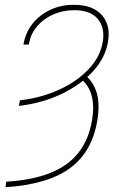

<svg xmlns="http://www.w3.org/2000/svg" viewBox="-20 -574 522 807"><path d="M59.1 -128.9 64 -152.3Q153.3 -162.6 229 -197.3Q304.7 -231.9 354 -284.9Q403.3 -337.9 412.6 -402.3Q420.9 -459 390.4 -495.1Q359.9 -531.2 291.5 -531.2Q245.6 -531.2 204.8 -513.7Q164.1 -496.1 136.2 -463.9Q108.4 -431.6 101.1 -386.7H78.6Q87.4 -438.5 117.9 -475.8Q148.4 -513.2 193.4 -533.7Q238.3 -554.2 290.5 -553.7Q368.7 -554.2 407.2 -511.5Q445.8 -468.8 434.1 -399.4Q422.9 -330.1 369.6 -272.7Q316.4 -215.3 235.4 -177.5Q154.3 -139.6 59.1 -128.9ZM321.8 -241.2 340.3 -256.8Q375 -225.6 387.5 -180.2Q399.9 -134.8 389.2 -69.3Q368.2 63 275.1 132.1Q182.1 201.2 3.4 212.9L6.3 189.5Q116.2 183.1 191.7 152.8Q267.1 122.6 310.3 67.1Q353.5 11.7 366.7 -68.4Q377 -128.9 365.2 -171.9Q353.5 -214.8 321.8 -241.2Z"/></svg>

Font: Inter 20pt Thin
Style: Italic
Weight: 250
Italic angle: -9.3988°
Version: Version 4.001;git-66647c0bb